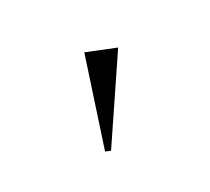

<svg xmlns="http://www.w3.org/2000/svg" viewBox="-50 -681 332 303"><g transform="rotate(30 116.5 -530.0)"><path d="M53.3 -572.5 160 -453.3 167.5 -459.2 95.8 -605.8Z"/></g></svg>

Font: Chomsky
Style: Regular
Weight: 400
Version: Version 2.3